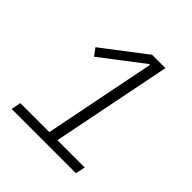

<svg xmlns="http://www.w3.org/2000/svg" viewBox="-187 -836 974 974"><g transform="rotate(45 300.0 -349.0)"><path d="M505 0H44L54 -52H262L382 -654H376L152 -483L123 -522L353 -698H449L320 -52H516Z"/></g></svg>

Font: IBM Plex Sans Light
Style: Italic
Weight: 300
Italic angle: -11.31°
Designer: Mike Abbink, Paul van der Laan, Pieter van Rosmalen
Foundry: Bold Monday
Version: Version 3.201